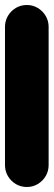

<svg xmlns="http://www.w3.org/2000/svg" viewBox="-20 -750 215 770"><path d="M0 -87.7H175V-642.7H0ZM87.7 -175Q63.7 -175 43.7 -163.2Q23.7 -151.3 11.8 -131.3Q0 -111.3 0 -87.7Q0 -63.7 11.8 -43.7Q23.7 -23.7 43.7 -11.8Q63.7 0 87.7 0Q111.3 0 131.3 -11.8Q151.3 -23.7 163.2 -43.7Q175 -63.7 175 -87.7Q175 -111.3 163.2 -131.3Q151.3 -151.3 131.3 -163.2Q111.3 -175 87.7 -175ZM87.7 -730Q63.7 -730 43.7 -718.2Q23.7 -706.3 11.8 -686.3Q0 -666.3 0 -642.7Q0 -618.7 11.8 -598.7Q23.7 -578.7 43.7 -566.8Q63.7 -555 87.7 -555Q111.3 -555 131.3 -566.8Q151.3 -578.7 163.2 -598.7Q175 -618.7 175 -642.7Q175 -666.3 163.2 -686.3Q151.3 -706.3 131.3 -718.2Q111.3 -730 87.7 -730Z"/></svg>

Font: Wavefont Thin
Style: Regular
Weight: 100
Monospace: yes
Version: Version 3.005;gftools[0.9.33]